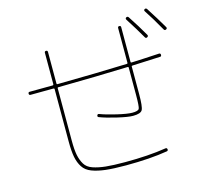

<svg xmlns="http://www.w3.org/2000/svg" viewBox="-123 -990 1246 1169"><g transform="rotate(-15 500.0 -405.0)"><path d="M80.1 -525.4Q70.3 -525.4 70.3 -535.2Q70.3 -544.9 79.1 -544.9Q103.5 -544.9 151.9 -545.4Q200.2 -545.9 224.6 -545.9Q229.5 -545.9 230.5 -550.8V-750Q230.5 -759.8 240.2 -759.8Q250 -759.8 250 -750V-550.8Q250 -545.9 254.9 -545.9Q501 -548.8 695.3 -555.7Q700.2 -555.7 700.2 -560.5V-780.3Q700.2 -790 710 -790Q719.7 -790 719.7 -780.3V-561.5Q719.7 -556.6 725.6 -556.6Q783.2 -558.6 900.4 -565.4Q910.2 -565.4 910.2 -555.2Q910.2 -544.9 901.4 -544.9Q785.2 -539.1 725.6 -537.1Q719.7 -537.1 719.7 -532.2V-360.4Q719.7 -279.3 709 -259.8Q698.2 -240.2 650.4 -240.2Q619.1 -240.2 552.2 -255.9Q485.4 -271.5 445.3 -287.1Q436.5 -291 440.4 -299.8Q444.3 -308.6 453.1 -304.7Q491.2 -290 555.7 -274.9Q620.1 -259.8 650.4 -259.8Q687.5 -259.8 693.8 -272.5Q700.2 -285.2 700.2 -360.4V-531.2Q700.2 -536.1 695.3 -536.1Q501 -529.3 254.9 -526.4Q250 -526.4 250 -521.5V-190.4Q250 -133.8 256.8 -99.6Q263.7 -65.4 279.3 -39.6Q294.9 -13.7 329.1 -2Q363.3 9.8 409.2 14.6Q455.1 19.5 530.3 19.5Q678.7 19.5 788.1 2Q797.9 0 799.8 9.8Q801.8 18.6 793 21.5Q682.6 40 530.3 40Q452.1 40 402.3 34.2Q352.5 28.3 316.9 14.6Q281.2 1 263.2 -26.9Q245.1 -54.7 237.8 -92.3Q230.5 -129.9 230.5 -190.4V-521.5Q230.5 -526.4 224.6 -526.4Q199.2 -526.4 151.9 -525.9Q104.5 -525.4 80.1 -525.4ZM842.8 -683.6Q809.6 -742.2 761.7 -816.4Q756.8 -825.2 764.6 -830.1Q773.4 -835 779.3 -827.1Q826.2 -755.9 861.3 -694.3Q866.2 -685.5 856.9 -680.2Q847.7 -674.8 842.8 -683.6ZM965.8 -700.2Q916 -788.1 883.8 -835.9Q877.9 -844.7 885.7 -849.6Q894.5 -854.5 900.4 -846.7Q948.2 -772.5 984.4 -710Q989.3 -701.2 980 -696.3Q970.7 -691.4 965.8 -700.2Z"/></g></svg>

Font: Rounded Mgen+ 1m thin
Style: Regular
Weight: 100
Designer: [Source Han Sans]
Ryoko NISHIZUKA  (kana & ideographs); Paul D. Hunt (Latin, Greek & Cyrillic); Wenlong ZHANG  (bopomofo
Version: Version 1.059.20150602